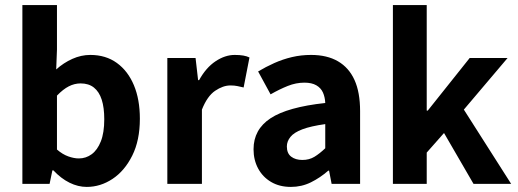

<svg xmlns="http://www.w3.org/2000/svg" viewBox="-20 -723 2036 755"><path d="M321 12Q287 12 253.5 -4.5Q220 -21 190 -53H186L175 0H68V-703H204V-528L201 -450Q230 -476 264.5 -491.5Q299 -507 335 -507Q396 -507 439.5 -475.5Q483 -444 506.5 -388Q530 -332 530 -256Q530 -171 500 -111Q470 -51 422.5 -19.5Q375 12 321 12ZM290 -100Q318 -100 340.5 -116.5Q363 -133 376.5 -167Q390 -201 390 -254Q390 -300 380 -331Q370 -362 349.5 -378.5Q329 -395 297 -395Q273 -395 250.5 -383.5Q228 -372 204 -347V-135Q226 -116 248.5 -108Q271 -100 290 -100Z M638 0V-495H749L759 -408H763Q790 -457 827.5 -482Q865 -507 903 -507Q923 -507 937 -504.5Q951 -502 961 -497L938 -379Q925 -382 913.5 -384.5Q902 -387 886 -387Q857 -387 826 -366Q795 -345 774 -292V0Z M1124 12Q1079 12 1046 -7.5Q1013 -27 995 -60.5Q977 -94 977 -136Q977 -214 1044 -258Q1111 -302 1259 -318Q1258 -341 1250 -359Q1242 -377 1224 -387.5Q1206 -398 1177 -398Q1144 -398 1111.5 -385Q1079 -372 1044 -352L995 -442Q1025 -460 1058.5 -475Q1092 -490 1128 -498.5Q1164 -507 1203 -507Q1266 -507 1309 -482Q1352 -457 1374 -408.5Q1396 -360 1396 -286V0H1284L1274 -52H1271Q1239 -24 1202.5 -6Q1166 12 1124 12ZM1169 -94Q1196 -94 1216.5 -106.5Q1237 -119 1259 -140V-235Q1202 -227 1169 -214.5Q1136 -202 1122 -184.5Q1108 -167 1108 -147Q1108 -120 1125 -107Q1142 -94 1169 -94Z M1525 0V-703H1658V-288H1662L1827 -495H1976L1804 -292L1990 0H1842L1726 -200L1658 -123V0Z"/></svg>

Font: Assistant ExtraLight
Style: Bold
Weight: 700
Version: Version 3.000